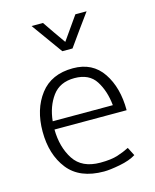

<svg xmlns="http://www.w3.org/2000/svg" viewBox="-114 -820 736 910"><g transform="rotate(-15 254.5 -364.5)"><path d="M344 -742H399Q371 -704 343.5 -665.5Q316 -627 289 -589H239L129 -742H185Q204 -714 224 -685Q244 -656 264 -628ZM461 -240H107Q108 -153 147.5 -92.5Q187 -32 277 -32Q330 -32 362.5 -42.5Q395 -53 420 -66L441 -25Q411 -6 361.5 3.5Q312 13 283 13Q164 13 107 -59.5Q50 -132 50 -245Q50 -354 105 -426Q160 -498 266 -498Q362 -498 411.5 -424.5Q461 -351 461 -240ZM261 -451Q189 -451 152.5 -401Q116 -351 109 -280H404Q397 -351 365 -401Q333 -451 261 -451Z"/></g></svg>

Font: Palanquin ExtraLight
Style: Regular
Weight: 275
Designer: Pria Ravichandran
Version: Version 1.001